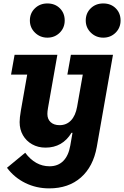

<svg xmlns="http://www.w3.org/2000/svg" viewBox="-20 -836 702 1086"><path d="M258 229.5Q185.5 229.5 123.2 199Q61 168.5 19.5 113L122.5 28Q180 104.5 260 104.5Q307.5 104.5 337.5 74.8Q367.5 45 377.5 -12.5L399 -136.5L425.5 -85H384.5Q333.5 -1 237.5 -1Q195 -1 161.8 -19.8Q128.5 -38.5 109.8 -71Q91 -103.5 91 -145.5Q91 -169.5 98 -210.5L153.5 -526H304.5L251.5 -225.5Q249.5 -215 248.8 -206.8Q248 -198.5 248 -191.5Q248 -162 266.5 -145Q285 -128 317 -128Q356 -128 381.5 -154.8Q407 -181.5 416 -231.5L468 -526H619L527.5 -5.5Q507.5 106.5 437.5 168Q367.5 229.5 258 229.5ZM42.5 -414 62.5 -526H281.5L262 -414ZM248 -623Q207 -623 178 -651.2Q149 -679.5 149 -720Q149 -761.5 177.5 -789Q206 -816.5 248 -816.5Q291 -816.5 318.5 -789.2Q346 -762 346 -720Q346 -679 317.8 -651Q289.5 -623 248 -623ZM361 -414 381 -526H578L558.5 -414ZM564 -623Q523 -623 494 -651.2Q465 -679.5 465 -720Q465 -761.5 493.2 -789Q521.5 -816.5 564 -816.5Q607 -816.5 634.5 -789.2Q662 -762 662 -720Q662 -679 633.8 -651Q605.5 -623 564 -623Z"/></svg>

Font: Google Sans Code
Style: Italic
Weight: 400
Italic angle: -10°
Monospace: yes
Designer: Google Sans Code Authors
Foundry: Google LLC
Version: Version 6.000